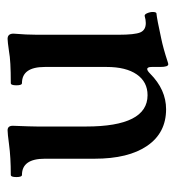

<svg xmlns="http://www.w3.org/2000/svg" viewBox="2 -462 476 521"><g transform="rotate(-90 240.5 -201.0)"><path d="M327.1 17.1Q319.8 17.1 319.8 -4.9V-27.8Q319.8 -40 314 -40Q309.6 -40 301.8 -32.2Q258.3 11.2 205.1 11.2Q141.1 11.2 106 -39.8Q70.8 -90.8 70.8 -183.1V-317.9Q70.8 -379.9 26.9 -379.9Q21 -379.9 21 -395Q21 -410.2 26.9 -410.2Q74.7 -410.2 109.9 -415Q139.2 -418.9 147.9 -418.9Q160.2 -418.9 160.2 -404.8Q158.2 -353 158.2 -338.9V-206.1Q158.2 -39.1 243.2 -39.1Q279.3 -39.1 299.6 -68.4Q319.8 -97.7 319.8 -149.9V-317.9Q319.8 -379.9 275.9 -379.9Q270 -379.9 270 -395Q270 -410.2 275.9 -410.2Q336.9 -410.2 361.8 -415Q388.7 -418.9 396 -418.9Q410.2 -418.9 410.2 -402.8Q407.2 -367.2 407.2 -338.9V-118.2Q407.2 -73.7 413.6 -58.8Q419.9 -43.9 439 -43.9Q447.8 -43.9 458 -46.9Q462.4 -47.9 465.8 -39.8Q469.2 -31.7 469 -24.2Q468.8 -16.6 465.8 -15.1Q450.2 -13.7 397 -2Q370.6 3.4 335 15.1Q329.1 17.1 327.1 17.1Z"/></g></svg>

Font: Junicode SmCond Medium
Style: Regular
Weight: 500
Width: 4
Designer: Peter S. Baker
Version: Version 2.206